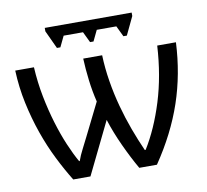

<svg xmlns="http://www.w3.org/2000/svg" viewBox="-78 -792 946 879"><g transform="rotate(-10 394.5 -353.0)"><path d="M18 -537H105Q109 -466 122 -399.5Q135 -333 153 -273.5Q171 -214 192 -164.5Q213 -115 234 -78H237Q246 -104 260 -130.5Q274 -157 287 -184L361 -333Q349 -382 342.5 -435Q336 -488 334 -537H422Q424 -477 434 -415.5Q444 -354 460 -295Q476 -236 496.5 -180.5Q517 -125 539 -76H543Q597 -163 633.5 -280.5Q670 -398 678 -537H765Q758 -390 713.5 -259Q669 -128 582 0H500Q470 -52 440 -117Q410 -182 391 -242L273 0H193Q162 -50 131.5 -111Q101 -172 77 -240.5Q53 -309 37 -384Q21 -459 18 -537ZM589 -706V-690L549 -606H533L509 -656H418L394 -606H378L354 -656H264L240 -606H224L185 -690V-706Z"/></g></svg>

Font: BC Sans
Style: Regular
Weight: 400
Designer: Monotype Design Team
Province of B.C.
Foundry: Monotype Imaging Inc.
Version: Version 2.000;GOOG;noto-source:20170915:90ef993387c0